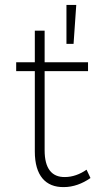

<svg xmlns="http://www.w3.org/2000/svg" viewBox="-20 -762 412 783"><path d="M291 -742H251V-583H280ZM333 -70C306 -51 275 -40 245 -40C191 -39 162 -75 162 -149V-472H339V-508H162V-637H122V-508H46V-472H122V-144C122 -46 166 2 240 1C279 1 316 -13 349 -36Z"/></svg>

Font: Montserrat arm ExtraLight
Style: Regular
Weight: 275
Designer: Julieta Ulanovsky
Foundry: Julieta Ulanovsky
Version: Version 6.000;PS 006.000;hotconv 1.0.88;makeotf.lib2.5.64775